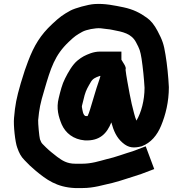

<svg xmlns="http://www.w3.org/2000/svg" viewBox="-20 -703 923 971"><path d="M394 -163C394 -166.3 395 -171.3 397 -178C400.3 -193.3 404 -208 408 -222C415.9 -248.9 424.7 -263 438 -286C448.5 -305.2 461.9 -310.7 482 -318C482.7 -318.7 483.7 -319 485 -319H488L484 -305L477 -284C465.6 -252 455.8 -215.3 445 -181C439 -162 431.9 -133.7 423 -116H415C399.6 -116 396.6 -148.9 394 -163ZM670 -93C664.5 -107.7 662.7 -111.3 658 -130C649.9 -159.2 641.8 -194.8 635.5 -229C630.9 -254 617.2 -325.7 615 -350C615 -352.1 616 -355.3 616 -357C616 -362.2 613.6 -367 611 -373L594 -401V-442H484C470 -442 455 -439.3 439 -434C410.8 -423.4 395.7 -416.2 372 -397C346.1 -375.6 325 -338 309 -306C294.1 -277.4 285.4 -241.9 277 -207C263.6 -154.9 276.2 -112.5 292 -74C311.4 -30 351.1 2.2 409 7C485.8 10.7 521 -29.1 543 -84C554.7 -41.1 569.3 -7.3 600 19C630.8 45.8 657.2 46.7 696 37C743.3 19.6 775.3 -19.6 795 -68C817.4 -121.9 834 -188.2 834 -262C831.4 -315.7 825.3 -376.2 817 -426C808.6 -479.8 801.1 -500.2 777 -546C761 -576.7 743 -599 723 -613C688.1 -638.4 652.3 -656 605 -666C560.2 -675 510.7 -686.3 457 -682.5C423.9 -680.1 360 -662 337 -650C297.8 -628.2 284 -618.8 244 -581.5C184.9 -526.4 152.3 -473 122 -393C112 -368.3 99.7 -331.3 85 -282C62.8 -205.4 56.7 -173.1 51 -107C47.1 -69.2 57.1 17.7 67 43C76.5 70.2 85.6 88.6 104 107C120 124.6 140.4 143.9 160.5 160.5C213.8 204.6 265.8 243.9 359 248H397C455.7 248 501.3 232.2 549 222C596.4 210.1 650.7 190 694 177L760 152L717 37L651 62C614.2 72.5 562.2 92.8 519 102C481.8 111.9 442.6 125 395 125H361C318.5 125 294.6 108.8 269 90C250.3 75.1 229.8 59.8 213.5 43.5L195 25C187.9 17.9 187.2 12.4 182 1C178.4 -11.2 172.1 -80.7 173 -95C178.5 -153.2 183.4 -178.9 204 -247C236.6 -359.5 257 -424.3 328 -491.5C359.9 -521.7 365.8 -524.8 396 -542C415.9 -553.1 462.2 -562.2 489 -560L521 -556C530.3 -555.3 539.3 -554 548 -552C602.1 -541.8 644.7 -533.2 668 -489C686.6 -454.3 689.4 -445.4 696 -406C702.8 -359.9 708.4 -305.7 711 -259C711 -196.2 694.4 -133.6 670 -93Z"/></svg>

Font: Tape
Style: Regular
Weight: 500
Foundry: Cannot Into Space Fonts
Version: Version 0.97